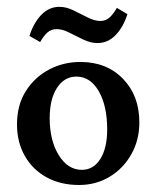

<svg xmlns="http://www.w3.org/2000/svg" viewBox="-20 -525 450 551"><path d="M207 5.9Q153.8 5.9 113.8 -16.1Q73.7 -38.1 51.3 -77.4Q28.8 -116.7 28.8 -168Q28.8 -223.6 54.2 -263.7Q79.6 -303.7 120.8 -325.4Q162.1 -347.2 210.4 -347.2Q286.1 -347.2 333 -298.8Q379.9 -250.5 379.9 -173.8Q379.9 -123 356.9 -82.3Q334 -41.5 294.7 -17.8Q255.4 5.9 207 5.9ZM214.8 -37.6Q248.5 -37.6 268.1 -69.1Q287.6 -100.6 287.6 -153.3Q287.6 -221.2 263.4 -263.2Q239.3 -305.2 199.2 -305.2Q164.6 -305.2 143.6 -272.9Q122.6 -240.7 122.6 -186Q122.6 -121.6 148.7 -79.6Q174.8 -37.6 214.8 -37.6ZM315.4 -502.4 345.7 -484.4Q333.5 -446.3 311.3 -423.8Q289.1 -401.4 259.8 -401.4Q240.2 -401.4 219.2 -411.4Q198.2 -421.4 178.7 -431.4Q159.2 -441.4 143.1 -441.4Q127 -441.4 116.2 -431.9Q105.5 -422.4 95.2 -404.3L64.5 -421.9Q76.7 -460 98.9 -482.7Q121.1 -505.4 150.4 -505.4Q170.4 -505.4 191.2 -495.1Q211.9 -484.9 231.7 -474.9Q251.5 -464.8 268.1 -464.8Q283.2 -464.8 294.2 -474.6Q305.2 -484.4 315.4 -502.4Z"/></svg>

Font: Lateef Medium
Style: Regular
Weight: 500
Designer: SIL International
Foundry: SIL International
Version: Version 4.200